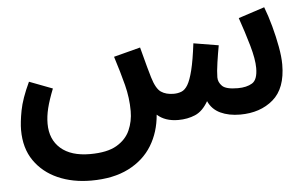

<svg xmlns="http://www.w3.org/2000/svg" viewBox="-49 -520 1324 826"><g transform="rotate(-5 613.0 -107.0)"><path d="M313 232Q233 232 169.5 204Q106 176 68.5 122Q31 68 31 -11Q31 -44 40.5 -94.5Q50 -145 83 -215L183 -177Q164 -129 155.5 -94.5Q147 -60 147 -28Q147 40 191.5 79Q236 118 318 118Q392 118 433 94Q474 70 491 31.5Q508 -7 508 -51Q508 -108 493.5 -164.5Q479 -221 457 -290L572 -320Q587 -263 595 -233.5Q603 -204 608 -188Q623 -138 644.5 -123.5Q666 -109 699 -109Q717 -109 732.5 -115Q748 -121 760 -141Q772 -161 782.5 -203Q793 -245 802 -318L910 -300Q904 -268 898 -227.5Q892 -187 892 -163Q892 -142 908.5 -125.5Q925 -109 976 -109Q1014 -109 1038 -123.5Q1062 -138 1062 -189Q1062 -227 1045 -286.5Q1028 -346 1006 -409L1119 -446Q1134 -407 1146.5 -361Q1159 -315 1167 -271Q1175 -227 1175 -194Q1175 -91 1119 -43Q1063 5 976 5Q927 5 891 -12Q855 -29 839 -65Q815 -23 782 -9Q749 5 709 5Q652 5 618 -26Q612 49 576.5 107Q541 165 475 198.5Q409 232 313 232Z"/></g></svg>

Font: Noto Sans Arabic UI SmCn SmBd
Style: Regular
Weight: 600
Width: 4
Designer: Monotype Design Team, Nadine Chahine and Nizar Qandah
Foundry: Monotype Imaging Inc.
Version: Version 2.010; ttfautohint (v1.8.4.7-5d5b)